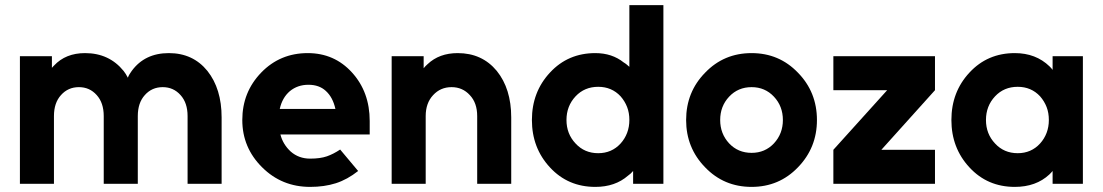

<svg xmlns="http://www.w3.org/2000/svg" viewBox="-20 -720 4319 752"><path d="M848 0V-260Q848 -372.3 792.3 -442.3Q735.7 -512 641.3 -512Q547.3 -512 496.3 -442.7Q492 -436.7 487.8 -430.2Q483.7 -423.7 480.7 -415.7Q473.3 -430.7 464 -442.3Q407.3 -512 313 -512Q237.3 -512 191.7 -463.3Q190 -461.3 187.7 -459.2Q185.3 -457 183.3 -454.3V-500H58V0H191.3V-265.3Q191.3 -317.3 219 -347.7Q246.7 -378.7 289 -378.7Q331 -378.7 358.7 -347.7Q386.3 -317.3 386.3 -265.3V0H519.7V-265.3Q519.7 -317.3 547.3 -347.7Q575 -378.7 617.3 -378.7Q659.3 -378.7 687 -347.7Q714.7 -317.3 714.7 -265.3V0Z M1428 -193.3V-246Q1428 -359.7 1358.7 -436Q1289.7 -512 1185.3 -512Q1077 -512 1003.3 -436Q929 -359.3 929 -250Q929 -141.7 1006.7 -64.7Q1083.7 12 1194.7 12Q1250.3 12 1295.3 -2.3Q1340.3 -16.7 1382.7 -50.3L1312.3 -134.3Q1286 -116.7 1260.2 -107.7Q1234.3 -98.7 1194.7 -98.7Q1150.3 -98.7 1118.7 -126.3Q1088 -154.7 1078.3 -193.3ZM1188 -388Q1230 -388 1256 -364Q1283.7 -339 1293.7 -293.3H1075.7Q1085.3 -337.3 1115.3 -363Q1145.7 -388 1188 -388Z M1982.3 0V-260Q1982.3 -372.3 1925.7 -442.3Q1868 -512 1772.7 -512Q1700.3 -512 1654.7 -468.7Q1650.7 -465 1646.7 -461.2Q1642.7 -457.3 1639.3 -452.7V-500H1514V0H1647.3V-265.3Q1647.3 -316.3 1676.3 -347.3Q1705 -378.7 1748.7 -378.7Q1791.7 -378.7 1820.3 -347.3Q1849 -317 1849 -265.3V0Z M2323 -380Q2269.3 -380 2234.3 -342.7Q2198.7 -304.7 2198.7 -250Q2198.7 -195.7 2234.3 -158Q2269.3 -120 2323 -120Q2376 -120 2410.7 -158Q2427.3 -176.3 2436.2 -199.7Q2445 -223 2445 -250Q2445 -278 2436.2 -300.8Q2427.3 -323.7 2410.7 -342.7Q2376 -380 2323 -380ZM2311.7 -512Q2377.3 -512 2423 -475.3Q2429.3 -471.7 2434.5 -467.3Q2439.7 -463 2445 -458.3V-700H2578.3V0H2459.7V-50.3Q2455 -45 2450.2 -40.3Q2445.3 -35.7 2439.7 -32Q2389.3 12 2311.7 12Q2204.7 12 2134.3 -64Q2063.3 -140.3 2063.3 -250Q2063.3 -360 2134.3 -436Q2204.7 -512 2311.7 -512Z M2923.8 -378.7Q2976.3 -378.7 3011.3 -341.3Q3046.3 -304 3046.3 -249.9Q3046.3 -196.3 3011.3 -158.5Q2976.3 -121.3 2923.8 -121.3Q2870.7 -121.3 2835.7 -158.5Q2800.7 -196.3 2800.7 -249.9Q2800.7 -304 2835.7 -341.3Q2870.7 -378.7 2923.8 -378.7ZM2923.7 -512Q2815.3 -512 2741.7 -435.3Q2667.3 -359.5 2667.3 -249.8Q2667.3 -141 2741.7 -64.7Q2815.3 12 2923.7 12Q3031.7 12 3105.3 -64.7Q3179.7 -141.3 3179.7 -249.8Q3179.7 -359.3 3105.3 -435.3Q3031.7 -512 2923.7 -512Z M3244 0H3642V-133.3H3432L3642 -366.7V-500H3244V-366.7H3454.7L3244 -133.3Z M4102.7 -500V-446.3Q4100 -449.7 4097.2 -453.3Q4094.3 -457 4090.7 -460Q4037 -512 3954.7 -512Q3847.7 -512 3777.3 -436Q3706.3 -360 3706.3 -250Q3706.3 -140.3 3777.3 -64Q3847.7 12 3954.7 12Q4037.7 12 4090 -36.7Q4093.7 -39.7 4096.5 -43.3Q4099.3 -47 4102.7 -50.3V0H4221.3V-500ZM3966 -380Q4019 -380 4053.7 -342.7Q4070.3 -323.7 4079.2 -300.8Q4088 -278 4088 -250Q4088 -223 4079.2 -199.7Q4070.3 -176.3 4053.7 -158Q4019 -120 3966 -120Q3912.3 -120 3877.3 -158Q3841.7 -195.7 3841.7 -250Q3841.7 -304.7 3877.3 -342.7Q3912.3 -380 3966 -380Z"/></svg>

Font: Unageo Variable
Style: Regular
Weight: 300
Designer: Richard Sepsi
Foundry: Richard Sepsi
Version: Version 2.200